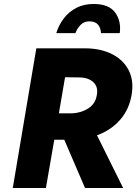

<svg xmlns="http://www.w3.org/2000/svg" viewBox="-20 -942 683 962"><path d="M275 -374 306 -555 379 -554Q424 -553 448.5 -529.5Q473 -506 465 -465Q458 -422 422.5 -399Q387 -376 340 -374ZM252 -242H302L406 0H597L466 -264Q537 -290 582.5 -342.5Q628 -395 640 -470Q651 -539 624.5 -590.5Q598 -642 542 -670.5Q486 -699 408 -700H331H267H162L44 0H210ZM262 -776H358Q366 -799 384 -817.5Q402 -836 430 -835Q459 -834 472 -817.5Q485 -801 486 -776H580Q588 -836 557.5 -878.5Q527 -921 453 -922Q402 -923 363.5 -903Q325 -883 299.5 -849.5Q274 -816 262 -776Z"/></svg>

Font: Jost* 700 Bold Italic
Style: Bold Italic
Weight: 700
Italic angle: -10°
Version: Version 3.200; ttfautohint (v0.97) -l 8 -r 50 -G 200 -x 14 -